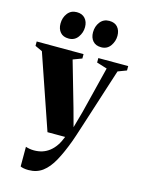

<svg xmlns="http://www.w3.org/2000/svg" viewBox="-156 -829 861 1161"><g transform="rotate(15 274.5 -248.0)"><path d="M140 251Q123.5 251 110.2 248.5Q97 246 89.5 242V119Q99 122.5 113 125Q127 127.5 141.5 127.5Q169.5 127.5 193.5 119.8Q217.5 112 238 96Q258.5 80 274.8 56Q291 32 303 0H192.5L33 -464.5L-12.5 -485.5V-513L281 -512.5V-485L225.5 -464L306.5 -182L337 -70L366 -174L438.5 -464.5L373.5 -484.5V-512.5H560.5V-485L506.5 -464.5Q488 -408 467.8 -344.5Q447.5 -281 428 -220.2Q408.5 -159.5 392.2 -109Q376 -58.5 365.2 -25.8Q354.5 7 352 12.5Q323.5 89.5 294.2 142.8Q265 196 228.2 223.5Q191.5 251 140 251ZM168.5 -580Q134.5 -580 116.5 -600.8Q98.5 -621.5 98.5 -655Q98.5 -692.5 119.5 -719.8Q140.5 -747 176 -747H177Q210.5 -747 229 -726.2Q247.5 -705.5 247.5 -672Q247.5 -637.5 226.8 -608.8Q206 -580 169.5 -580ZM372 -580Q338.5 -580 320.2 -600.8Q302 -621.5 302 -655Q302 -692.5 323 -719.8Q344 -747 380 -747H380.5Q414.5 -747 432.5 -726.2Q450.5 -705.5 450.5 -672Q450.5 -637.5 430 -608.8Q409.5 -580 373 -580Z"/></g></svg>

Font: Merriweather 120pt Black
Style: Regular
Weight: 900
Designer: Eben Sorkin
Foundry: Eben Sorkin
Version: Version 2.100